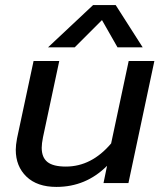

<svg xmlns="http://www.w3.org/2000/svg" viewBox="-20 -720 640 755"><path d="M346 -700H435L541 -534H442L381 -641L274 -534H169ZM42 -131Q42 -149 47 -176L112 -480H213L149 -180Q144 -155 144 -139Q144 -101 166.5 -83Q189 -65 239 -65Q340 -65 417 -156L486 -480H587L485 0H387L401 -68Q318 15 202 15Q126 15 84 -25.5Q42 -66 42 -131Z"/></svg>

Font: Prompt
Style: Italic
Weight: 400
Italic angle: -12°
Designer: Katatrad Team
Foundry: CadsonDemak
Version: Version 1.001